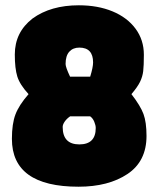

<svg xmlns="http://www.w3.org/2000/svg" viewBox="-20 -693 600 726"><path d="M25 -168Q25 -225 38.5 -260.5Q52 -296 88 -337Q55 -373 45.5 -403.5Q36 -434 36 -487Q36 -571 103 -623Q172 -673 278 -673Q350 -673 405.5 -650Q461 -627 492.5 -584.5Q524 -542 524 -486Q524 -445 521.5 -424Q519 -403 509.5 -383.5Q500 -364 477 -337Q511 -293 522.5 -262Q534 -231 534 -179Q534 -83 462 -35Q390 13 277 13Q25 13 25 -168ZM321 -403Q332 -439 332 -457Q332 -513 280 -513Q256 -513 242 -497.5Q228 -482 228 -451Q228 -439 245 -403ZM342 -209Q342 -219 336.5 -232.5Q331 -246 321 -253H245Q232 -244 224.5 -233Q217 -222 217 -213Q217 -147 280 -147Q342 -147 342 -209Z"/></svg>

Font: Cairo Black
Style: Regular
Weight: 900
Designer: Mohamed Gaber, the designers of Titillium
Foundry: Kief Type Foundry
Version: Version 2.009; ttfautohint (v1.5.33-1714) -l 8 -r 50 -G 200 